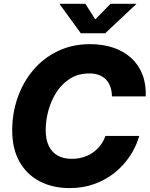

<svg xmlns="http://www.w3.org/2000/svg" viewBox="-20 -968 779 999"><path d="M342.8 10.7Q253.9 10.7 186.3 -24.7Q118.7 -60.1 81.1 -127.2Q43.5 -194.3 43.5 -289.6Q43.5 -379.4 71.8 -460.2Q100.1 -541 153.3 -603.8Q206.5 -666.5 281.5 -702.4Q356.4 -738.3 449.2 -738.3Q515.1 -738.3 569.3 -720Q623.5 -701.7 662.4 -666.5Q701.2 -631.3 720.9 -580.8Q740.7 -530.3 738.3 -466.3H562.5Q562 -494.1 554.2 -516.4Q546.4 -538.6 531.2 -554.2Q516.1 -569.8 494.6 -577.9Q473.1 -585.9 445.3 -585.9Q388.2 -585.9 345.7 -559.6Q303.2 -533.2 274.9 -490Q246.6 -446.8 232.2 -394.5Q217.8 -342.3 217.8 -291Q217.8 -242.7 233.6 -209.2Q249.5 -175.8 279.8 -158.7Q310.1 -141.6 353.5 -141.6Q384.3 -141.6 411.6 -149.7Q439 -157.7 461.9 -173.3Q484.9 -189 501.7 -210.9Q518.6 -232.9 528.8 -260.7H704.6Q688.5 -204.6 655.5 -155.3Q622.6 -106 575.7 -68.6Q528.8 -31.2 470 -10.3Q411.1 10.7 342.8 10.7ZM424.3 -948.2 475.6 -867.2 555.2 -948.2H689L688.5 -946.3L527.3 -794.9H400.4L290.5 -946.3L291 -948.2Z"/></svg>

Font: Inter 24pt ExtraBold
Style: Italic
Weight: 800
Italic angle: -9.3988°
Designer: Rasmus Andersson
Foundry: rsms
Version: Version 4.001;git-66647c0bb